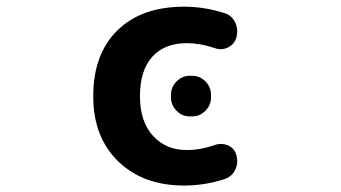

<svg xmlns="http://www.w3.org/2000/svg" viewBox="-20 -577 1040 586"><path d="M633.8 -133.8Q643.6 -137.7 653.3 -137.7Q664.1 -137.7 674.8 -133.8Q695.3 -125 701.2 -104.5Q704.1 -94.7 704.1 -85Q704.1 -72.3 698.2 -59.6Q688.5 -38.1 665 -30.3Q604.5 -10.7 542 -10.7Q417 -10.7 340.8 -84.5Q264.6 -158.2 264.6 -283.2Q264.6 -412.1 338.4 -484.4Q412.1 -556.6 542 -556.6Q603.5 -556.6 665 -537.1Q687.5 -530.3 698.2 -507.8Q704.1 -494.1 704.1 -480.5Q704.1 -471.7 701.2 -461.9Q695.3 -441.4 674.8 -431.6Q664.1 -426.8 652.3 -426.8Q643.6 -426.8 633.8 -430.7Q590.8 -445.3 549.8 -445.3Q482.4 -445.3 444.8 -403.8Q407.2 -362.3 407.2 -283.2Q407.2 -206.1 446.8 -162.6Q486.3 -119.1 549.8 -119.1Q591.8 -119.1 633.8 -133.8ZM559.6 -221.7Q536.1 -221.7 519 -238.8Q502 -255.9 502 -279.3V-288.1Q502 -311.5 519 -328.6Q536.1 -345.7 559.6 -345.7H566.4Q589.8 -345.7 606.9 -328.6Q624 -311.5 624 -288.1V-279.3Q624 -255.9 606.9 -238.8Q589.8 -221.7 566.4 -221.7Z"/></svg>

Font: Gen Jyuu Gothic Monospace Bold
Style: Bold
Weight: 700
Designer: [Source Han Sans]
Ryoko NISHIZUKA  (kana & ideographs); Paul D. Hunt (Latin, Greek & Cyrillic); Wenlong ZHANG  (bopomofo
Version: Version 1.002.20150607